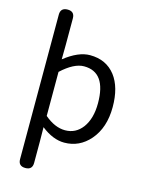

<svg xmlns="http://www.w3.org/2000/svg" viewBox="-147 -883 913 1200"><g transform="rotate(15 310.0 -283.5)"><path d="M138 229Q92 229 92 184V-283V-751Q92 -796 138 -796Q183 -796 183 -751V-579L182 -486Q272 -557 347 -557Q452 -557 511 -481Q567 -408 567 -280Q567 -146 496 -64Q429 13 331 13Q258 13 182 -47L183 45V184Q183 229 138 229ZM316 -63Q385 -63 428 -120Q472 -180 472 -279Q472 -480 329 -480Q264 -480 183 -405V-262V-120Q250 -63 316 -63Z"/></g></svg>

Font: GenSenRounded TW R
Style: Regular
Weight: 400
Version: Version 1.501;PS 1;hotconv 16.6.51;makeotf.lib2.5.65220